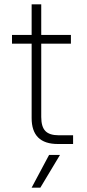

<svg xmlns="http://www.w3.org/2000/svg" viewBox="-20 -660 400 880"><path d="M35 -500H125V-640H169V-500H305V-460H169V-124Q169 -79 188 -59.5Q207 -40 249 -40H315V0H245Q125 0 125 -119V-460H35ZM205 50H255L165 200H125Z"/></svg>

Font: PT Root UI Web Light
Style: Regular
Weight: 300
Designer: Vitaly Kuzmin
Foundry: ParaType Ltd.
Version: Version 1.000W